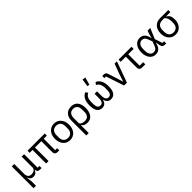

<svg xmlns="http://www.w3.org/2000/svg" viewBox="395 -2522 4464 4464"><g transform="rotate(-45 2626.5 -290.0)"><path d="M165 200H85V-516H165V-199Q165 -60 283 -60Q334 -60 371 -86Q408 -112 408 -160V-516H488V-70H547V0H493Q453 0 430.5 -23Q408 -46 408 -84H404Q368 12 278 12Q181 12 152 -84H148L165 65Z M1065 -446V-70H1129V0H1070Q1030 0 1007.5 -23Q985 -46 985 -82V-446H777V0H697V-446H602V-516H1168V-446Z M1648.5 -62Q1584 12 1480 12Q1376 12 1311.5 -62Q1247 -136 1247 -258Q1247 -380 1311.5 -454Q1376 -528 1480 -528Q1584 -528 1648.5 -454Q1713 -380 1713 -258Q1713 -136 1648.5 -62ZM1627 -221V-295Q1627 -374 1587 -415.5Q1547 -457 1480 -457Q1413 -457 1373 -415.5Q1333 -374 1333 -295V-221Q1333 -142 1373 -100.5Q1413 -59 1480 -59Q1547 -59 1587 -100.5Q1627 -142 1627 -221Z M1818 200V-296Q1818 -397 1876.5 -462.5Q1935 -528 2042 -528Q2149 -528 2205.5 -458.5Q2262 -389 2262 -262Q2262 -133 2205.5 -60.5Q2149 12 2050 12Q1945 12 1902 -59H1898V200ZM2030 -60Q2176 -60 2176 -221V-295Q2176 -372 2139.5 -414Q2103 -456 2037 -456Q1971 -456 1934.5 -414Q1898 -372 1898 -295V-137Q1898 -102 1937 -81Q1976 -60 2030 -60Z M2756 -769 2704 -585 2647 -592 2676 -780ZM2720 -349V-217Q2720 -132 2744 -95.5Q2768 -59 2815 -59Q2862 -59 2886 -95.5Q2910 -132 2910 -217V-269Q2910 -421 2806 -472L2851 -528Q2996 -461 2996 -242Q2996 -112 2951 -50Q2906 12 2825 12Q2709 12 2682 -115H2678Q2651 12 2535 12Q2454 12 2409 -50Q2364 -112 2364 -242Q2364 -459 2509 -528L2554 -472Q2500 -445 2475 -397Q2450 -349 2450 -269V-217Q2450 -132 2474 -95.5Q2498 -59 2545 -59Q2592 -59 2616 -95.5Q2640 -132 2640 -217V-349Z M3354 0H3261L3112 -446H3058V-516H3103Q3137 -516 3157.5 -503Q3178 -490 3189 -457L3253 -259L3306 -84H3311L3369 -259L3464 -516H3541Z M3958 0H3848Q3808 0 3785.5 -23.5Q3763 -47 3763 -85V-446H3595V-516H4020V-446H3843V-70H3958Z M4646 -70V0H4601Q4560 0 4538 -19.5Q4516 -39 4509 -83L4492 -184H4488Q4467 -85 4421 -36.5Q4375 12 4295 12Q4202 12 4145 -62Q4088 -136 4088 -258Q4088 -380 4145 -454Q4202 -528 4295 -528Q4374 -528 4421.5 -480Q4469 -432 4490 -332H4494L4523 -443L4550 -516H4638L4529 -260L4592 -70ZM4295 -59Q4342 -59 4370 -83Q4398 -107 4422 -173L4453 -258L4422 -343Q4398 -409 4370 -433Q4342 -457 4295 -457Q4245 -457 4209.5 -414Q4174 -371 4174 -294V-222Q4174 -145 4209.5 -102Q4245 -59 4295 -59Z M5228 -446H5090V-439Q5139 -416 5161 -371Q5183 -326 5183 -252Q5183 -134 5118.5 -61Q5054 12 4950 12Q4846 12 4781.5 -61Q4717 -134 4717 -252Q4717 -373 4781.5 -444.5Q4846 -516 4962 -516H5228ZM5032 -446H4962Q4887 -446 4845 -404.5Q4803 -363 4803 -283V-221Q4803 -142 4843 -100.5Q4883 -59 4950 -59Q5017 -59 5057 -100.5Q5097 -142 5097 -221V-283Q5097 -380 5032 -446Z"/></g></svg>

Font: Aneliza
Style: Regular
Weight: 400
Designer: Mike Abbink, Paul van der Laan, Pieter van Rosmalen
Foundry: Bold Monday
Version: Version 3.0